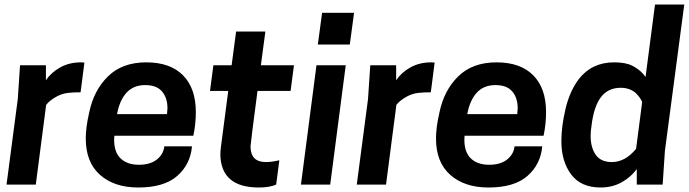

<svg xmlns="http://www.w3.org/2000/svg" viewBox="-20 -820 3062 853"><path d="M139 0H9L59 -380L69 -530H184V-463Q206 -497 246.5 -520Q287 -543 340 -543L355 -542L338 -410Q303 -410 280 -407Q257 -404 235 -393Q201 -375 185 -354Z M594 13Q488 13 424.5 -43Q361 -99 361 -205Q361 -254 376 -319Q396 -418 459.5 -480.5Q523 -543 630 -543Q736 -543 793 -485.5Q850 -428 850 -322Q850 -269 839 -217H488L487 -200Q487 -143 516.5 -115.5Q546 -88 597 -88Q647 -88 676.5 -111Q706 -134 710 -170H833Q826 -90 767.5 -38.5Q709 13 594 13ZM722 -313 724 -339Q724 -385 700 -413.5Q676 -442 625 -442Q573 -442 542 -408Q511 -374 500 -313Z M1130 13Q963 13 959 -131Q959 -150 962 -171L994 -416H913L928 -530H1009L1029 -680H1159L1139 -530H1286L1271 -416H1124Q1094 -188 1093 -170Q1093 -100 1161 -100Q1188 -100 1221 -108L1207 0Q1178 13 1130 13Z M1447 0H1317L1386 -530H1516ZM1534 -622H1392L1411 -763H1553Z M1695 0H1565L1615 -380L1625 -530H1740V-463Q1762 -497 1802.5 -520Q1843 -543 1896 -543L1911 -542L1894 -410Q1859 -410 1836 -407Q1813 -404 1791 -393Q1757 -375 1741 -354Z M2150 13Q2044 13 1980.5 -43Q1917 -99 1917 -205Q1917 -254 1932 -319Q1952 -418 2015.5 -480.5Q2079 -543 2186 -543Q2292 -543 2349 -485.5Q2406 -428 2406 -322Q2406 -269 2395 -217H2044L2043 -200Q2043 -143 2072.5 -115.5Q2102 -88 2153 -88Q2203 -88 2232.5 -111Q2262 -134 2266 -170H2389Q2382 -90 2323.5 -38.5Q2265 13 2150 13ZM2278 -313 2280 -339Q2280 -385 2256 -413.5Q2232 -442 2181 -442Q2129 -442 2098 -408Q2067 -374 2056 -313Z M2648 13Q2561 13 2517.5 -45Q2474 -103 2474 -193Q2474 -258 2492.5 -336.5Q2511 -415 2551 -468Q2609 -543 2708 -543Q2759 -543 2788 -528.5Q2817 -514 2836 -493L2848 -478L2890 -800H3020L2934 -150L2924 0H2809V-69Q2784 -34 2742.5 -10.5Q2701 13 2648 13ZM2698 -100Q2758 -100 2806 -159L2833 -367Q2824 -388 2802 -409Q2775 -430 2738 -430Q2681 -430 2649.5 -388Q2618 -346 2608 -262Q2604 -237 2604 -216Q2604 -165 2626.5 -132.5Q2649 -100 2698 -100Z"/></svg>

Font: Tanohe Sans SemiBold
Style: Italic
Weight: 600
Designer: Village Type and Design LLC & Cristiano Sobral
Foundry: Cooper Hewitt Smithsonian Design Museum
Version: Version 1.00;September 29, 2021;FontCreator 13.0.0.2655 64-b